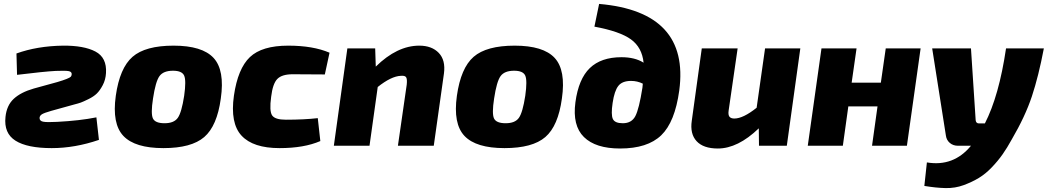

<svg xmlns="http://www.w3.org/2000/svg" viewBox="-20 -744 5348 980"><path d="M67 -362 64 -471Q169 -509 301 -511Q408 -512 467 -481Q526 -450 521 -371Q519 -337 504.5 -309.5Q490 -282 474 -266.5Q458 -251 431.5 -238Q405 -225 392.5 -220.5Q380 -216 360 -211L241 -178Q206 -168 194.5 -161Q183 -154 182 -143Q181 -127 199.5 -123Q218 -119 272 -122Q387 -128 472 -145L485 -30Q362 12 244 12Q119 12 59 -26Q-1 -64 8 -147Q14 -206 50 -239.5Q86 -273 152 -292L272 -325Q333 -343 342 -353Q346 -359 346 -366Q346 -378 330.5 -381Q315 -384 264 -382Q206 -379 67 -362Z M866 -511Q1012 -511 1070 -448.5Q1128 -386 1107 -241Q1088 -101 1022.5 -44.5Q957 12 814 12Q669 12 610 -50Q551 -112 571 -255Q591 -397 656.5 -454Q722 -511 866 -511ZM863 -383Q814 -383 794 -355.5Q774 -328 761 -241Q749 -164 760.5 -139.5Q772 -115 820 -115Q868 -115 887.5 -142.5Q907 -170 920 -255Q931 -333 920 -358Q909 -383 863 -383Z M1602 -141 1615 -24Q1532 12 1407 12Q1272 12 1213 -51.5Q1154 -115 1174 -256Q1194 -394 1255.5 -452.5Q1317 -511 1451 -511Q1578 -511 1662 -475L1638 -364L1474 -365Q1419 -365 1395.5 -341Q1372 -317 1364 -250Q1354 -177 1369 -155Q1384 -133 1439 -133Q1533 -133 1602 -141Z M1895 -497 1898 -404Q2007 -511 2120 -511Q2184 -511 2219.5 -474Q2255 -437 2246 -369L2194 0H2011L2056 -312Q2059 -340 2053 -349.5Q2047 -359 2026 -357Q1977 -355 1908 -300L1866 0H1684L1753 -497Z M2607 -511Q2753 -511 2811 -448.5Q2869 -386 2848 -241Q2829 -101 2763.5 -44.5Q2698 12 2555 12Q2410 12 2351 -50Q2292 -112 2312 -255Q2332 -397 2397.5 -454Q2463 -511 2607 -511ZM2604 -383Q2555 -383 2535 -355.5Q2515 -328 2502 -241Q2490 -164 2501.5 -139.5Q2513 -115 2561 -115Q2609 -115 2628.5 -142.5Q2648 -170 2661 -255Q2672 -333 2661 -358Q2650 -383 2604 -383Z M3014 -608 3038 -724Q3501 -684 3447 -282Q3425 -121 3355 -53.5Q3285 14 3145 14Q3020 14 2960.5 -44.5Q2901 -103 2917 -222Q2933 -341 2990.5 -396.5Q3048 -452 3152 -452Q3221 -452 3265 -424Q3257 -502 3200.5 -543Q3144 -584 3014 -608ZM3159 -115Q3204 -115 3223 -151.5Q3242 -188 3259 -296L3261 -317Q3233 -331 3201 -331Q3156 -331 3136 -305.5Q3116 -280 3107 -219Q3098 -159 3108 -137Q3118 -115 3159 -115Z M4065 -497 3996 0H3854L3853 -89Q3746 14 3644 14Q3570 14 3535.5 -23.5Q3501 -61 3511 -128L3562 -497H3745L3699 -179Q3696 -157 3703.5 -148Q3711 -139 3728 -139Q3773 -139 3842 -194L3885 -497Z M4679 -497 4609 0H4431L4459 -201H4310L4282 0H4103L4173 -497H4352L4327 -322H4476L4501 -497Z M5115 -497H5308Q5281 -355 5247 -252.5Q5213 -150 5144 -32Q5121 10 5097.5 43.5Q5074 77 5042.5 110Q5011 143 4976.5 164Q4942 185 4898.5 201Q4855 217 4806.5 216Q4758 215 4698 205L4711 85Q4847 108 4936 0H4870Q4845 0 4828 -14.5Q4811 -29 4808 -52L4738 -497H4936L4960 -130Q4962 -114 4977 -114H5007Q5079 -254 5115 -497Z"/></svg>

Font: Ezarion Extra Bold
Style: Italic
Weight: 800
Italic angle: -8°
Designer: Natanael Gama
Version: Version 1.001;PS 001.001;hotconv 1.0.70;makeotf.lib2.5.58329